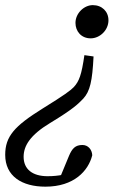

<svg xmlns="http://www.w3.org/2000/svg" viewBox="-21 -509 485 738"><path d="M395.9 -431C395.9 -465.1 370.8 -489.3 335.6 -489.3C302.3 -489.3 269.1 -458.2 269.1 -420.9C269.1 -388.8 291.3 -361.6 327.5 -361.6C362.7 -361.6 395.9 -392.8 395.9 -431ZM338.6 -292 303.4 -297C292.5 -221.9 283.6 -196.2 261.7 -173.3C249.4 -161 228.8 -144.9 141.5 -91C35 -24.5 -1 15 -1 86.1C-1 168.4 63.4 208.5 153.6 208.5C263.4 208.5 318.6 147.8 333.6 87.7C332.5 65.4 317.3 48.3 295.9 48.3C268.7 48.3 256.4 61.5 244.3 89.8L208.4 176.6L257.9 152.6C236 159.5 208.2 168.3 161.8 168.3C103.6 168.3 69.8 141.3 69.8 93.6C69.8 51.8 94.8 10.2 171.1 -35.9C264.6 -92.4 279.9 -110.5 299 -129.8C325.1 -158.2 333.9 -197.3 338.6 -292Z"/></svg>

Font: Source Serif Variable
Style: Italic
Weight: 389
Italic angle: -12°
Designer: Frank Grießhammer
Foundry: Adobe Systems Incorporated
Version: Version 3.001;hotconv 1.0.111;makeotfexe 2.5.65597